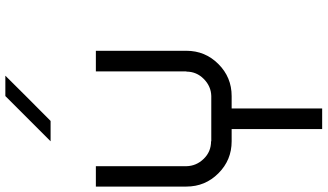

<svg xmlns="http://www.w3.org/2000/svg" viewBox="-270 -603 1207 707"><g transform="rotate(-90 333.5 -249.5)"><path d="M287.5 0V333.3H211.7V0H166.7Q97.5 0 48.8 -48.8Q0 -97.5 0 -166.7V-500H75V-166.7Q75.8 -130 102.1 -102.9Q128.3 -75.8 166.7 -75.8V-75H333.3Q369.2 -75.8 396.2 -102.5Q423.3 -129.2 423.3 -166.7H424.2V-500H500V-166.7Q500 -97.5 451.2 -48.8Q402.5 0 333.3 0ZM408.3 -833.3Q340.8 -765 241.7 -666.7H166.7L333.3 -833.3Z"/></g></svg>

Font: 0xA000-Squareish-Mono
Style: Squareish-Mono
Weight: 400
Version: Version 0.1